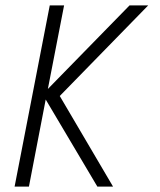

<svg xmlns="http://www.w3.org/2000/svg" viewBox="-20 -690 590 710"><path d="M34 0 164 -670H217L157 -361L459 -670H528L201 -335L398 0H340L149 -322L87 0Z"/></svg>

Font: Lode Dark
Style: Italic
Weight: 400
Italic angle: -11°
Monospace: yes
Designer: Belleve Invis
Foundry: Belleve Invis
Version: Version 29.2.0; ttfautohint (v1.8.3)